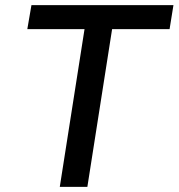

<svg xmlns="http://www.w3.org/2000/svg" viewBox="-20 -725 693 745"><path d="M212 0 308 -612H86L102 -705H653L638 -612H415L319 0Z"/></svg>

Font: Nunito Sans 7pt SemiCondensed SemiBold
Style: Italic
Weight: 600
Width: 4
Italic angle: -9°
Designer: Vernon Adams
Foundry: Vernon Adams
Version: Version 3.101;gftools[0.9.27]